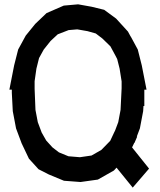

<svg xmlns="http://www.w3.org/2000/svg" viewBox="-20 -834 740 888"><path d="M669.4 -54.2 593.8 33.7 519 -58.6 506.8 -45.4 432.6 -3.4 352.5 7.8 275.9 2 206.1 -26.9 158.2 -51.3 113.8 -100.1 80.1 -170.9 54.2 -240.2 39.1 -319.8 34.7 -404.3V-419.4H23.4L45.4 -531.7L64 -605L99.1 -669.4L143.1 -723.6L195.3 -773.4L274.9 -808.1L341.3 -814L404.3 -802.7L461.9 -788.6L517.1 -748L571.8 -688L584.5 -664.6H585L617.2 -605L635.7 -531.7L657.7 -419.4H647.5V-343.8H643.6L642.1 -319.8L627 -240.2L612.8 -202.6L614.3 -201.7L601.6 -172.4L600.6 -172.9L599.6 -170.4L590.8 -152.3ZM403.3 -114.7 448.7 -140.6 489.7 -182.6 508.3 -222.2 512.2 -230 526.9 -269 537.6 -325.7 542.5 -425.8V-457.5L533.2 -516.6L522 -561L513.7 -577.1L490.7 -619.6L453.1 -656.2L422.9 -679.2L384.8 -689.9L337.4 -698.2L297.4 -694.8L247.1 -675.3L213.9 -644.5L182.1 -604.5L160.6 -565.4L148.4 -516.6L140.1 -458.5V-423.3L144 -325.7L154.8 -269L172.9 -220.7L193.8 -184.1L222.7 -152.3L252.4 -129.4L296.4 -111.3L349.6 -106.9Z"/></svg>

Font: Gap Sans
Style: Bold
Weight: 400
Designer: Alexandre Liziard and Etienne Ozeray
Foundry: Interstices.io
Version: Version 1.610